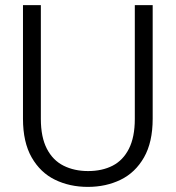

<svg xmlns="http://www.w3.org/2000/svg" viewBox="-20 -720 688 752"><path d="M324 12Q253 12 195.5 -16Q138 -44 104 -103.5Q70 -163 70 -255V-700H140V-254Q140 -183 163.5 -137.5Q187 -92 229 -71Q271 -50 325 -50Q380 -50 421 -71Q462 -92 485 -137.5Q508 -183 508 -254V-700H578V-255Q578 -163 544 -103.5Q510 -44 452.5 -16Q395 12 324 12Z"/></svg>

Font: DM Sans 16pt Light
Style: Regular
Weight: 300
Version: Version 4.004;gftools[0.9.30]